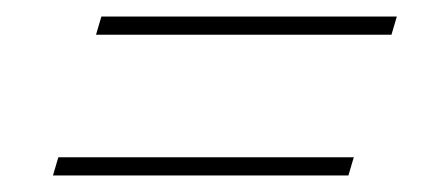

<svg xmlns="http://www.w3.org/2000/svg" viewBox="-20 -335 540 232"><path d="M102.5 -315H459.5L453 -293H96ZM50.5 -145H407.5L401 -123H44Z"/></svg>

Font: Newsreader Text ExtraLight
Style: Italic
Weight: 275
Italic angle: -17°
Designer: Hugues Gentile
Foundry: Production Type
Version: Version 1.001